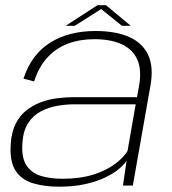

<svg xmlns="http://www.w3.org/2000/svg" viewBox="-20 -715 664 740"><path d="M208 4.5Q265.5 4.5 310.2 -5.8Q355 -16 387.5 -32Q420 -48 440 -65.2Q460 -82.5 468 -96.5L454 0H492L559.5 -383Q573 -457 550.8 -503.8Q528.5 -550.5 476.8 -573Q425 -595.5 348 -595.5Q298.5 -595.5 255 -584.8Q211.5 -574 175.5 -552Q139.5 -530 113 -495.2Q86.5 -460.5 70.5 -412L111.5 -401Q129.5 -457.5 162.8 -493.5Q196 -529.5 241.8 -546.8Q287.5 -564 343.5 -564Q406 -564 448.5 -544.8Q491 -525.5 509 -485.8Q527 -446 516 -384.5L508 -340.5H265Q233 -340.5 199.5 -336.2Q166 -332 135.5 -320.2Q105 -308.5 80.2 -288.5Q55.5 -268.5 40 -237.2Q24.5 -206 21.5 -161.5Q16.5 -94.5 39 -58.8Q61.5 -23 105.5 -9.2Q149.5 4.5 208 4.5ZM220.5 -26Q173.5 -26 137 -37.2Q100.5 -48.5 81.2 -78.8Q62 -109 66.5 -165.5Q69.5 -211 88.2 -240.2Q107 -269.5 136.5 -285.2Q166 -301 200 -307Q234 -313 268 -313H503L471.5 -133Q456.5 -108 423.2 -83Q390 -58 339.2 -42Q288.5 -26 220.5 -26ZM233 -615.5H268L370 -680L450 -615.5H484L388.5 -695H355.5Z"/></svg>

Font: Anybody SemiExpanded ExtraLight
Style: Italic
Weight: 250
Width: 6
Italic angle: -10°
Version: Version 1.113;gftools[0.9.25]